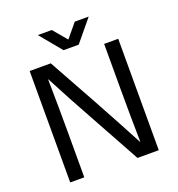

<svg xmlns="http://www.w3.org/2000/svg" viewBox="-156 -1026 1068 1153"><g transform="rotate(-20 377.5 -449.0)"><path d="M525 0 356 -307Q260 -479 184 -626H182Q185 -455 185 -285V0H95V-712H230L400 -405Q501 -221 572 -86H574Q571 -257 571 -427V-712H661V0ZM329 -760 215 -898H304L378 -810L451 -898H540L426 -760Z"/></g></svg>

Font: CST
Style: Regular
Weight: 400
Version: Version 1.00